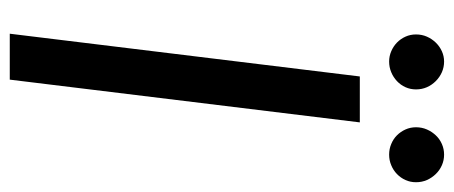

<svg xmlns="http://www.w3.org/2000/svg" viewBox="-288 -641 929 393"><g transform="rotate(90 176.5 -444.5)"><path d="M143 0H49L136.5 -716.5H230.5ZM163 -831.5Q163 -820 158.5 -810Q154 -800 146 -792.5Q138 -785 127.8 -780.8Q117.5 -776.5 106 -776.5Q95 -776.5 85 -780.8Q75 -785 67.2 -792.5Q59.5 -800 55 -810Q50.5 -820 50.5 -831.5Q50.5 -843.5 55 -853.8Q59.5 -864 67.2 -872Q75 -880 85 -884.5Q95 -889 106 -889Q117.5 -889 127.8 -884.5Q138 -880 146 -872Q154 -864 158.5 -853.8Q163 -843.5 163 -831.5ZM353 -831.5Q353 -820 348.5 -810Q344 -800 336.2 -792.5Q328.5 -785 318.2 -780.8Q308 -776.5 296.5 -776.5Q285 -776.5 274.8 -780.8Q264.5 -785 257 -792.5Q249.5 -800 245 -810Q240.5 -820 240.5 -831.5Q240.5 -843.5 245 -853.8Q249.5 -864 257 -872Q264.5 -880 274.8 -884.5Q285 -889 296.5 -889Q308 -889 318.2 -884.5Q328.5 -880 336.2 -872Q344 -864 348.5 -853.8Q353 -843.5 353 -831.5Z"/></g></svg>

Font: Lato 2
Style: Italic
Weight: 400
Italic angle: -7°
Designer: Lukasz Dziedzic with Adam Twardoch and Botio Nikoltchev
Foundry: tyPoland Lukasz Dziedzic
Version: Version 2.015; 2015-08-06; http://www.latofonts.com/